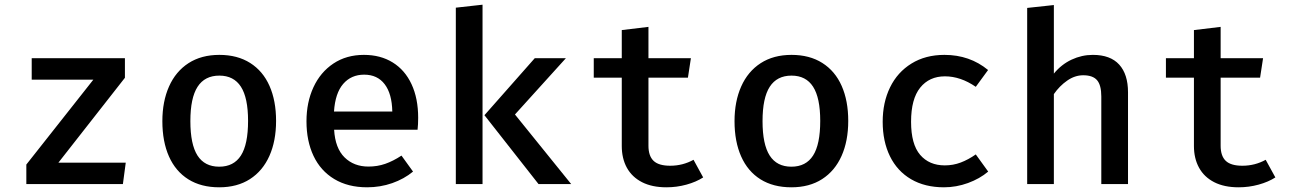

<svg xmlns="http://www.w3.org/2000/svg" viewBox="-20 -792 5578 826"><path d="M517.4 -457.4 231.3 -92.3H521L508.7 0H93.3V-84.1L381.5 -449.2H116.4V-541.5H517.4Z M1167.7 -271.8Q1167.7 -185.6 1139 -121.3Q1110.3 -56.9 1055.4 -21.5Q1000.5 13.8 923.1 13.8Q845.1 13.8 790.3 -20.5Q735.4 -54.9 706.9 -119Q678.5 -183.1 678.5 -270.8Q678.5 -355.4 707.2 -420Q735.9 -484.6 791 -520.3Q846.2 -555.9 923.6 -555.9Q1001.5 -555.9 1056.4 -521Q1111.3 -486.2 1139.5 -422.3Q1167.7 -358.5 1167.7 -271.8ZM799 -270.8Q799 -170.8 829.7 -122.8Q860.5 -74.9 923.1 -74.9Q985.6 -74.9 1016.4 -122.8Q1047.2 -170.8 1047.2 -271.8Q1047.2 -371.3 1016.4 -419Q985.6 -466.7 923.6 -466.7Q861 -466.7 830 -418.7Q799 -370.8 799 -270.8Z M1417.4 -233.8Q1422.1 -154.4 1462.3 -114.9Q1502.6 -75.4 1565.1 -75.4Q1603.6 -75.4 1637.4 -87.2Q1671.3 -99 1707.2 -122.6L1756.9 -53.8Q1718.5 -22.1 1667.2 -4.1Q1615.9 13.8 1559.5 13.8Q1476.9 13.8 1417.9 -21.8Q1359 -57.4 1328.7 -121.5Q1298.5 -185.6 1298.5 -270.3Q1298.5 -351.8 1328.5 -416.7Q1358.5 -481.5 1414.4 -518.7Q1470.3 -555.9 1545.6 -555.9Q1616.9 -555.9 1669.5 -523.3Q1722.1 -490.8 1750.5 -429.7Q1779 -368.7 1779 -285.1Q1779 -256.9 1776.4 -233.8ZM1416.9 -312.3H1667.7Q1666.2 -388.7 1634.9 -429.7Q1603.6 -470.8 1546.7 -470.8Q1490.8 -470.8 1456.4 -431Q1422.1 -391.3 1416.9 -312.3Z M1941 -759 2055.9 -771.8V0H1941ZM2280.5 -541.5H2414.4L2195.4 -299.5L2437.4 0H2296.9L2064.1 -296.4Z M3005.1 -28.7Q2974.9 -9.2 2933.1 2.3Q2891.3 13.8 2847.2 13.8Q2785.1 13.8 2742.1 -8.2Q2699 -30.3 2676.9 -70.3Q2654.9 -110.3 2654.9 -164.1V-457.9H2534.4V-541.5H2654.9V-662.6L2769.7 -676.4V-541.5H2952.3L2939.5 -457.9H2769.7V-165.1Q2769.7 -121 2791.8 -100Q2813.8 -79 2863.1 -79Q2917.4 -79 2963.6 -104.6Z M3629.2 -271.8Q3629.2 -185.6 3600.5 -121.3Q3571.8 -56.9 3516.9 -21.5Q3462.1 13.8 3384.6 13.8Q3306.7 13.8 3251.8 -20.5Q3196.9 -54.9 3168.5 -119Q3140 -183.1 3140 -270.8Q3140 -355.4 3168.7 -420Q3197.4 -484.6 3252.6 -520.3Q3307.7 -555.9 3385.1 -555.9Q3463.1 -555.9 3517.9 -521Q3572.8 -486.2 3601 -422.3Q3629.2 -358.5 3629.2 -271.8ZM3260.5 -270.8Q3260.5 -170.8 3291.3 -122.8Q3322.1 -74.9 3384.6 -74.9Q3447.2 -74.9 3477.9 -122.8Q3508.7 -170.8 3508.7 -271.8Q3508.7 -371.3 3477.9 -419Q3447.2 -466.7 3385.1 -466.7Q3322.6 -466.7 3291.5 -418.7Q3260.5 -370.8 3260.5 -270.8Z M4177.9 -127.7 4231.3 -53.8Q4194.9 -23.1 4144.4 -4.6Q4093.8 13.8 4041 13.8Q3959 13.8 3899.5 -21Q3840 -55.9 3808.7 -119.7Q3777.4 -183.6 3777.4 -268.2Q3777.4 -351.3 3809.2 -416.4Q3841 -481.5 3901.3 -518.7Q3961.5 -555.9 4043.1 -555.9Q4151.8 -555.9 4230.8 -490.8L4177.9 -418.5Q4112.3 -463.6 4045.1 -463.6Q3977.9 -463.6 3938.7 -414.9Q3899.5 -366.2 3899.5 -268.2Q3899.5 -171.3 3938.5 -125.9Q3977.4 -80.5 4044.6 -80.5Q4080.5 -80.5 4113.1 -92.8Q4145.6 -105.1 4177.9 -127.7Z M4513.8 -475.4Q4546.2 -514.9 4590 -535.4Q4633.8 -555.9 4681.5 -555.9Q4756.9 -555.9 4794.9 -514.1Q4832.8 -472.3 4832.8 -394.9V0H4717.9V-376.9Q4717.9 -425.6 4699.7 -446.9Q4681.5 -468.2 4640 -468.2Q4604.1 -468.2 4571 -445.1Q4537.9 -422.1 4513.8 -387.2V0H4399V-757.9L4513.8 -770.3Z M5466.7 -28.7Q5436.4 -9.2 5394.6 2.3Q5352.8 13.8 5308.7 13.8Q5246.7 13.8 5203.6 -8.2Q5160.5 -30.3 5138.5 -70.3Q5116.4 -110.3 5116.4 -164.1V-457.9H4995.9V-541.5H5116.4V-662.6L5231.3 -676.4V-541.5H5413.8L5401 -457.9H5231.3V-165.1Q5231.3 -121 5253.3 -100Q5275.4 -79 5324.6 -79Q5379 -79 5425.1 -104.6Z"/></svg>

Font: Fira Code Fixed Medium
Style: Regular
Weight: 500
Monospace: yes
Designer: Carrois Corporate, Edenspiekermann AG, Nikita Prokopov
Foundry: Carrois Corporate, Edenspiekermann AG, Nikita Prokopov
Version: Version 5.002